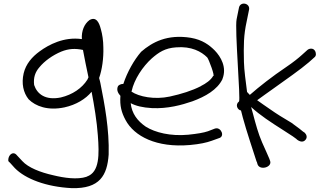

<svg xmlns="http://www.w3.org/2000/svg" viewBox="-20 -761 1756 1046"><path d="M33 124 61 155C119 214 232 257 371 264C524 268 564 194 572 81C576 -54 550 -193 527 -308L524 -321C523 -326 521 -330 520 -336C536 -381 545 -444 543 -503C543 -539 537 -576 530 -600C526 -614 515 -666 480 -657C476 -656 472 -654 468 -652C439 -631 423 -592 426 -548C328 -562 245 -517 197 -482C154 -451 121 -412 109 -362C96 -306 107 -256 136 -220C174 -182 241 -157 331 -176C395 -190 447 -222 479 -261C493 -189 508 -97 513 -24C521 81 523 177 453 201H452V202C401 219 328 208 271 194C199 178 134 152 102 117L73 86C68 80 62 74 53 74C39 74 25 90 25 112C25 117 28 121 33 124ZM166 -298C161 -338 172 -369 195 -395C222 -428 266 -460 314 -480C354 -496 389 -498 432 -489C440 -446 452 -386 462 -340L456 -327C427 -281 375 -245 311 -230C227 -213 182 -249 166 -298Z M623 -292C612 -269 626 -250 636 -239C632 -184 642 -148 664 -107C711 -19 832 45 1015 29C1070 24 1105 16 1133 6L1172 -8C1208 -17 1184 -70 1153 -61H1152L1113 -46C1090 -38 1054 -32 1005 -27C909 -18 825 -39 774 -71C729 -102 698 -142 692 -199C720 -184 756 -175 808 -172C894 -168 970 -189 1028 -209C1099 -235 1164 -272 1192 -330V-331C1217 -394 1183 -452 1150 -486C1120 -516 1083 -544 1020 -555C891 -576 809 -531 749 -479C710 -434 673 -368 652 -304C636 -304 626 -296 623 -292ZM696 -262 697 -264C711 -329 758 -399 807 -443C845 -476 879 -499 939 -503C1023 -510 1077 -480 1109 -448C1117 -439 1154 -341 1141 -347C1129 -325 1102 -306 1074 -292V-291H1073C1026 -267 969 -249 905 -235C822 -217 737 -234 696 -262Z M1282 -208C1260 -192 1273 -162 1293 -159C1296 -148 1300 -133 1303 -120C1323 -46 1360 63 1378 120H1379L1383 134C1395 169 1462 151 1452 117L1447 103C1443 92 1429 63 1408 15C1387 -33 1373 -85 1358 -142L1348 -178C1398 -132 1454 -96 1523 -52C1569 -23 1592 -7 1596 -3V-2C1602 3 1628 22 1645 0C1656 -14 1649 -29 1640 -38L1631 -44C1625 -50 1605 -65 1568 -92C1522 -119 1485 -142 1454 -164C1424 -185 1401 -200 1381 -215C1405 -232 1437 -256 1473 -281C1533 -324 1618 -383 1663 -422L1691 -447C1698 -452 1701 -458 1701 -466C1701 -479 1693 -496 1675 -496C1667 -496 1660 -493 1655 -489L1625 -462C1605 -444 1578 -422 1538 -395C1465 -346 1392 -289 1341 -244C1336 -249 1331 -255 1326 -260C1319 -315 1310 -379 1309 -423C1307 -515 1307 -567 1324 -645L1337 -709C1343 -744 1290 -755 1282 -720L1269 -656C1258 -602 1292 -216 1282 -208Z"/></svg>

Font: Stray Cat
Style: BdExt
Weight: 700
Version: Version 1.0